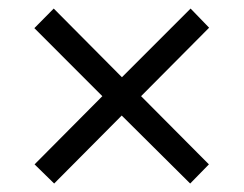

<svg xmlns="http://www.w3.org/2000/svg" viewBox="-20 -555 573 451"><path d="M266.4 -373.6 427.7 -534.9 471.2 -489.9 311.4 -329.1 470.7 -168.9 426.7 -123.9 265.9 -283.6 107.2 -123.9 61.2 -168.9 220.4 -329.1 60.7 -488.9 106.2 -534.9Z"/></svg>

Font: KhulaRegular
Style: Regular
Weight: 400
Designer: Erin McLaughlin, Steve Matteson
Version: Version 1.001;PS 1.0;hotconv 1.0.72;makeotf.lib2.5.5900; ttf